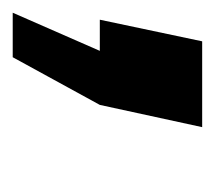

<svg xmlns="http://www.w3.org/2000/svg" viewBox="-58 -165 338 302"><g transform="rotate(90 111.0 -14.0)"><path d="M-20 135 40 -2H-9L25 -163H160L125 -2L50 135Z"/></g></svg>

Font: Raleway-v4020 ExtraBold
Style: Italic
Weight: 800
Italic angle: -12°
Designer: Matt McInerney, Pablo Impallari, Rodrigo Fuenzalida
Foundry: Matt McInerney, Pablo Impallari, Rodrigo Fuenzalida
Version: Version 4.020;PS 004.020;hotconv 1.0.88;makeotf.lib2.5.64775